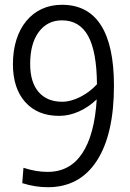

<svg xmlns="http://www.w3.org/2000/svg" viewBox="-20 -771 541 802"><path d="M239 -751Q347 -751 401.5 -666Q456 -581 456 -413Q456 -210 384.5 -99.5Q313 11 180 11Q154 11 128 7Q102 3 73 -6L78 -70Q107 -61 131 -57Q155 -53 179 -53Q272 -53 323.5 -130.5Q375 -208 384 -356Q351 -324 310 -305.5Q269 -287 227 -287Q137 -287 85.5 -344.5Q34 -402 34 -503Q34 -559 48.5 -605Q63 -651 90 -683.5Q117 -716 154.5 -733.5Q192 -751 239 -751ZM240 -346Q276 -346 316 -366.5Q356 -387 385 -419Q384 -556 348 -621Q312 -686 239 -686Q178 -686 142 -637.5Q106 -589 106 -504Q106 -428 141 -387Q176 -346 240 -346Z"/></svg>

Font: Encode Sans Compressed
Style: Regular
Weight: 400
Designer: Pablo Impallari, Andres Torresi
Foundry: Pablo Impallari, Andres Torresi
Version: Version 1.000; ttfautohint (v1.00) -l 8 -r 50 -G 200 -x 14 -